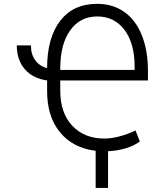

<svg xmlns="http://www.w3.org/2000/svg" viewBox="-20 -760 838 979"><path d="M65.7 -528.4H137.8Q137.4 -483.7 159.3 -453.3Q181.1 -422.9 220.2 -412.6Q220.2 -567.5 287.1 -654.1Q354 -740.8 475.5 -740.4Q554.7 -740.4 613.1 -699.6Q671.5 -658.7 702.9 -581Q734.4 -503.2 734.4 -396.7V-349.8H287.3V-296.9Q287.6 -183.2 349.1 -118.3Q410.5 -53.3 513.1 -53.6Q545.8 -53.3 588.2 -64.3Q630.7 -75.3 670.8 -94.8L693.2 -38.7Q663.4 -16.3 620.7 -3.7Q578.1 8.9 530.9 11V198.2H467.7V8.9Q352.3 -5 286 -85.4Q219.8 -165.8 220.2 -296.9V-349.8Q147.4 -360.1 106.5 -407.1Q65.7 -454.2 65.7 -528.4ZM287.3 -403.4H666.5V-419Q666.5 -538.7 615.1 -607.2Q563.6 -675.8 475.5 -676.1Q388.5 -675.8 338.1 -605.6Q287.6 -535.5 287.3 -411.9Z"/></svg>

Font: Inter Light BETA
Style: Regular
Weight: 300
Designer: Rasmus Andersson
Foundry: rsms
Version: Version 3.011;git-f93a4a705